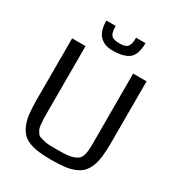

<svg xmlns="http://www.w3.org/2000/svg" viewBox="-217 -1076 1138 1227"><g transform="rotate(30 352.0 -462.5)"><path d="M74.2 0ZM623.5 -727.5V-272Q623.5 -213.4 618.4 -171.4Q613.3 -129.4 600.1 -96.9Q586.9 -64.5 567.1 -44.2Q547.4 -23.9 515.4 -11Q483.4 2 443.8 6.8Q404.3 11.7 348.1 11.7Q293.9 11.7 255.9 7.3Q217.8 2.9 185.5 -9Q153.3 -21 133.5 -40.8Q113.8 -60.5 99.6 -92.5Q85.4 -124.5 79.8 -168Q74.2 -211.4 74.2 -272V-727.5H173.3V-259.3Q173.3 -218.8 173.6 -200.7Q173.8 -182.6 176.3 -156.5Q178.7 -130.4 182.6 -120.8Q186.5 -111.3 195.6 -97.2Q204.6 -83 216.1 -79.3Q227.5 -75.7 247.6 -70.3Q267.6 -64.9 290.8 -64.2Q314 -63.5 348.6 -63.5Q389.6 -63.5 417.2 -65.9Q444.8 -68.4 465.3 -75.7Q485.8 -83 496.8 -92.5Q507.8 -102.1 514.4 -120.6Q521 -139.2 522.9 -159.2Q524.9 -179.2 524.9 -212.4L524.4 -727.5ZM207 -935.5H276.4Q275.9 -934.1 275.9 -929.7Q275.9 -884.8 291.3 -867.7Q306.6 -850.6 351.1 -850.6Q396 -850.6 411.1 -868.4Q426.3 -886.2 426.3 -935.5H495.6Q495.6 -853 458.3 -821Q420.9 -789.1 333 -789.1Q275.4 -789.1 241.2 -824Q207 -858.9 207 -935.5Z"/></g></svg>

Font: Coda
Style: Regular
Weight: 400
Designer: vernon adams
Foundry: vernon adams
Version: Version 2.000; ttfautohint (v0.8) -r 50 -G 200 -x